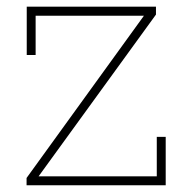

<svg xmlns="http://www.w3.org/2000/svg" viewBox="-20 -548 566 568"><path d="M58.6 0V-21.5L405.8 -501.5H85.4V-385.3H59.1V-528.3H441.4V-504.9L94.2 -26.4H443.8V-143.1H470.2V0Z"/></svg>

Font: TypoPRO Roboto Slab
Style: Thin
Weight: 250
Designer: Google
Version: Version 1.100263; 2013; ttfautohint (v0.94.20-1c74) -l 8 -r 